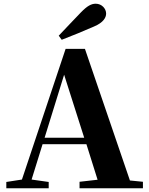

<svg xmlns="http://www.w3.org/2000/svg" viewBox="-20 -1013 801 1033"><path d="M296 -821 312 -799C370 -821 427 -845 485 -870C538 -892 551 -920 551 -940C551 -966 528 -993 495 -993C471 -993 449 -981 415 -946C378 -908 337 -864 296 -821ZM325 -611 433 -272H220ZM408 0H749V-35L679 -42L437 -750H333L98 -47L14 -34V0H242V-34L150 -47L209 -237H445L505 -46L408 -35Z"/></svg>

Font: Noto Serif SC Black
Style: Regular
Weight: 900
Designer: Ryoko NISHIZUKA 西塚涼子 (kana & ideographs); Frank Grießhammer (Latin, Greek & Cyrillic); Wenlong ZHANG 张文龙 (bopomofo); San
Foundry: Adobe
Version: Version 2.001;hotconv 1.1.0;makeotfexe 2.6.0